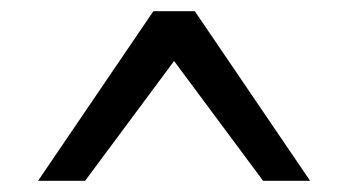

<svg xmlns="http://www.w3.org/2000/svg" viewBox="-20 -712 622 343"><path d="M450 -389 291 -603 132 -389H48L254 -692H328L534 -389Z"/></svg>

Font: Rhodium Libre
Style: Regular
Weight: 400
Designer: James Puckett
Foundry: Dunwich Type Founders
Version: Version 1.001; ttfautohint (v1.3)